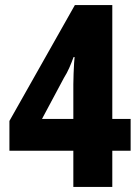

<svg xmlns="http://www.w3.org/2000/svg" viewBox="-20 -800 549 754"><path d="M268 -66V-208H17V-325L274 -780H421V-333H493V-208H421V-66ZM145 -333H268V-469Q268 -488 269 -511Q270 -534 271 -552.5Q272 -571 273 -576H269Q261 -554 252 -533.5Q243 -513 231 -494Z"/></svg>

Font: Noto Sans Malayalam UI Condensed ExtraBold
Style: Regular
Weight: 800
Width: 3
Designer: Jelle Bosma - Monotype Design Team
Foundry: Monotype Imaging Inc.
Version: Version 2.104; ttfautohint (v1.8.4.7-5d5b)